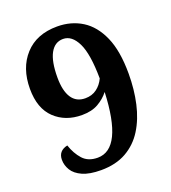

<svg xmlns="http://www.w3.org/2000/svg" viewBox="-126 -761 773 866"><g transform="rotate(-20 261.0 -328.5)"><path d="M212 10Q157 10 123.5 -5Q90 -20 75.5 -44Q61 -68 61 -94Q61 -137 106 -147Q120 -105 145.5 -76.5Q171 -48 217 -48Q336 -48 347 -316Q326 -289 294.5 -271Q263 -253 216 -253Q137 -253 86 -301.5Q35 -350 35 -444Q35 -544 91 -605.5Q147 -667 246 -667Q313 -667 365 -634.5Q417 -602 447 -534Q477 -466 477 -357Q477 -281 462 -214.5Q447 -148 415.5 -97.5Q384 -47 333.5 -18.5Q283 10 212 10ZM256 -319Q288 -319 311 -336Q334 -353 347 -381Q346 -499 320 -552Q294 -605 252 -605Q212 -605 190.5 -566Q169 -527 169 -450Q169 -386 191 -352.5Q213 -319 256 -319Z"/></g></svg>

Font: Noto Serif Oriya
Style: Bold
Weight: 700
Designer: David Williams
Foundry: Google LLC, David Williams
Version: Version 1.051; ttfautohint (v1.8.4.7-5d5b)